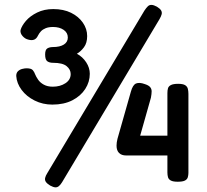

<svg xmlns="http://www.w3.org/2000/svg" viewBox="-20 -755 866 804"><path d="M190 22Q177 14 172 6.5Q167 -1 169 -10Q171 -19 178 -30L585 -711Q593 -723 599.5 -729Q606 -735 615 -734.5Q624 -734 637 -727Q650 -719 654.5 -711.5Q659 -704 657 -695.5Q655 -687 648 -675L240 8Q234 18 227 24Q220 30 211.5 29.5Q203 29 190 22ZM199 -317Q159 -317 125 -334Q91 -351 70.5 -378.5Q50 -406 48 -437Q48 -450 55.5 -457Q63 -464 73.5 -466.5Q84 -469 91 -469Q111 -469 117.5 -461Q124 -453 127 -444Q131 -434 139.5 -421.5Q148 -409 163.5 -400.5Q179 -392 201 -392Q232 -392 254 -406.5Q276 -421 276 -445Q276 -464 259 -478Q242 -492 202 -492Q187 -492 178 -498.5Q169 -505 169 -527Q169 -547 178.5 -552.5Q188 -558 202 -558Q231 -558 247.5 -568.5Q264 -579 264 -598Q264 -618 246.5 -630Q229 -642 202 -642Q184 -642 171.5 -637Q159 -632 151.5 -624Q144 -616 139 -606Q133 -593 123 -589Q113 -585 99 -589Q85 -592 74.5 -604Q64 -616 66 -629Q71 -647 88.5 -667.5Q106 -688 135.5 -702.5Q165 -717 203 -717Q246 -717 277.5 -701.5Q309 -686 327 -660Q345 -634 345 -604Q345 -575 331.5 -557Q318 -539 302 -530Q326 -517 341 -494Q356 -471 356 -446Q356 -412 337 -382.5Q318 -353 283 -335Q248 -317 199 -317ZM724 6Q705 6 695.5 1Q686 -4 683.5 -13Q681 -22 681 -33V-104H508Q489 -104 478.5 -114.5Q468 -125 468 -145Q468 -152 469 -159Q470 -166 472 -174L528 -371Q536 -400 550 -405.5Q564 -411 586 -403Q602 -398 608.5 -390.5Q615 -383 615 -372.5Q615 -362 612 -346L567 -187H681V-365Q681 -377 683.5 -385.5Q686 -394 696 -399Q706 -404 726 -404Q746 -404 755 -398.5Q764 -393 766.5 -383.5Q769 -374 769 -362V-31Q769 -22 766.5 -13Q764 -4 754.5 1Q745 6 724 6Z"/></svg>

Font: Fredoka SemiExpanded Medium
Style: Regular
Weight: 500
Width: 6
Designer: Ben Nathan
Foundry: Milena B. Brandão, Ben Nathan
Version: Version 2.001